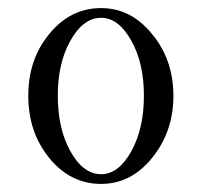

<svg xmlns="http://www.w3.org/2000/svg" viewBox="-20 -453 492 475"><path d="M409 -216C409 -276 391 -327 356 -369C321 -412 279 -433 230 -433C180 -433 137 -412 102 -369C67 -327 50 -276 50 -216C50 -156 67 -105 102 -62C137 -19 180 2 230 2C279 2 321 -19 356 -62C391 -105 409 -156 409 -216ZM336 -216C336 -163 326 -117 305 -79C284 -41 259 -22 230 -22C201 -22 175 -41 154 -79C133 -117 123 -163 123 -216C123 -269 133 -315 154 -352C175 -390 201 -409 230 -409C259 -409 284 -390 305 -352C326 -315 336 -269 336 -216Z"/></svg>

Font: GFS Decker
Style: Normal
Weight: 400
Foundry: George D. Matthiopoulos
Version: Version 1.000